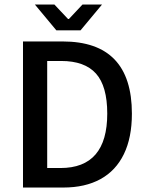

<svg xmlns="http://www.w3.org/2000/svg" viewBox="-20 -840 660 860"><path d="M263.7 0H83V-654.3H260.7Q570.8 -654.3 570.8 -331.1Q570.8 -223.6 534.9 -149.7Q499 -75.7 430.2 -37.8Q361.3 0 263.7 0ZM253.9 -566.9H191.4V-87.4H251Q460.4 -87.4 460.4 -331.1Q460.4 -454.1 409.9 -510.5Q359.4 -566.9 253.9 -566.9ZM136.2 -819.8H223.6L284.7 -754.9H288.6L349.6 -819.8H437L340.8 -704.1H232.4Z"/></svg>

Font: Varta
Style: Bold
Weight: 700
Designer: Joana Correia, Viktoriya Grabowska, Eben Sorkin
Foundry: Sorkin Type
Version: Version 1.002; ttfautohint (v1.3) -l 8 -r 24 -G 200 -x 12 -H